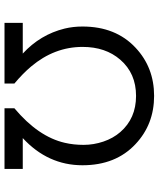

<svg xmlns="http://www.w3.org/2000/svg" viewBox="56 -776 720 873"><g transform="rotate(90 416.5 -340.0)"><path d="M84.5 -83H224.1Q137.7 -162.6 110.4 -273.4Q101.1 -312 101.1 -354.5Q101.1 -505.9 197.3 -595.7Q287.1 -680.2 416.5 -680.2Q545.9 -680.2 635.7 -595.7Q731.9 -505.9 731.9 -354.5Q731.9 -197.3 608.4 -83H748.5V0H472.7V-44.9Q602.5 -153.8 629.9 -274.4Q639.2 -314 639.2 -359.6Q639.2 -405.3 624.3 -449.5Q609.4 -493.7 581.1 -526.4Q519 -598.1 416.5 -598.1Q314 -598.1 252 -526.4Q193.8 -459.5 193.8 -355Q193.8 -226.6 283.2 -120.6Q314.9 -83 360.4 -44.9V0H84.5Z"/></g></svg>

Font: Inder
Style: Regular
Weight: 400
Designer: Irina Smirnova
Foundry: Irina Smirnova
Version: Version 1.001